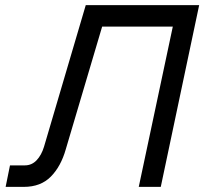

<svg xmlns="http://www.w3.org/2000/svg" viewBox="-20 -730 798 750"><path d="M2 0 19 -84H77Q104 -84 123 -104Q142 -124 152 -157L315 -710H758L608 0H522L655 -626H379L237 -147Q218 -80 178.5 -40Q139 0 73 0Z"/></svg>

Font: Geist
Style: Italic
Weight: 400
Italic angle: -12°
Designer: Basement.studio, Andrés Briganti, Mateo Zaragoza
Foundry: Basement.studio, Vercel, Andrés Briganti, Guido Ferreyra, Mateo Zaragoza
Version: Version 1.500